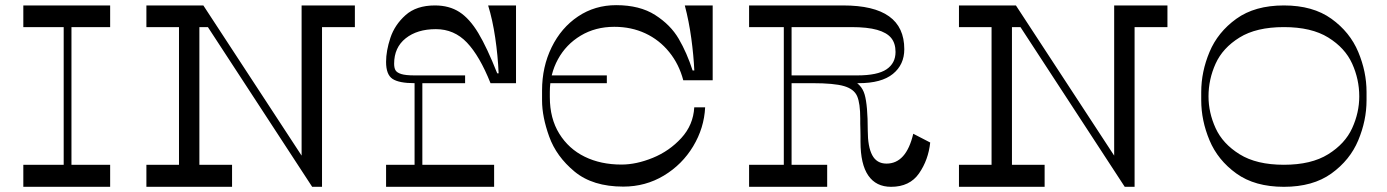

<svg xmlns="http://www.w3.org/2000/svg" viewBox="-20 -721 5354 741"><path d="M225.8 -650.5H255.8V-58.5H225.8ZM405.1 -85.1V0H70V-85.1ZM405.1 -700V-616.4H70V-700Z M670.8 -631.8H749.5V-62.9H670.8ZM875.6 -85.1V0H545V-85.1ZM751.8 -700 806.8 -616.4H545V-700ZM1144 -650.5H1222.8V0H1208.8L1144 -92.2ZM1349.6 -700V-616.4H1144V-700ZM1184.8 0 727.8 -700H764.8L1222.8 0Z M1470 -482Q1470 -524.6 1486.6 -574.8Q1503.2 -625 1545.1 -662.5Q1586.9 -700 1658.5 -700Q1713.6 -700 1752.9 -674.7Q1792.2 -649.4 1825.9 -593.5Q1859.5 -537.6 1899 -437.9H1904.4Q1901.4 -506.9 1891.2 -575.6Q1881.1 -644.4 1863.9 -700H1971.5V-400H1873.1Q1831.2 -505.1 1782 -556.8Q1732.8 -608.5 1662.2 -608.5Q1590.1 -608.5 1545.6 -573.1Q1501.1 -537.6 1501.1 -475.2Q1501.1 -459 1506.4 -449.8Q1511.8 -440.6 1528.6 -435.3Q1545.4 -430 1580 -430V-400Q1520 -400 1495 -416.5Q1470 -433 1470 -482ZM1887 -85.1V0H1470V-85.1ZM1580 -430H1610V-64.8H1580ZM1587 -400V-430H1775V-400Z M2350.9 -617.5Q2278 -617.5 2221.3 -583.6Q2164.6 -549.6 2133.3 -492.2Q2102 -434.8 2102 -366.1V-346.1Q2102 -263.8 2138.5 -205Q2175 -146.2 2236.8 -116.1Q2298.5 -85.9 2378.4 -85.9Q2435.9 -85.9 2499.6 -111.9Q2563.4 -138 2609.5 -188.3Q2655.6 -238.6 2659.4 -306.8H2701.4Q2697.6 -226.9 2655.2 -156.4Q2612.8 -85.9 2542 -43.3Q2471.2 -0.8 2385.5 -0.8Q2267.5 -0.8 2197.3 -58.9Q2127.1 -117.1 2099.6 -193.7Q2072 -270.2 2072 -333.1V-372.1Q2072 -463.1 2109 -538.6Q2146 -614.1 2211 -657.6Q2276 -701.1 2358 -701.1Q2449 -701.1 2508.5 -663.1Q2568 -625.1 2599.5 -571.1Q2631 -517.1 2653 -449.1H2659.6Q2657 -506.5 2648 -572.8Q2639 -639 2622.9 -700H2730.5V-411.2H2617Q2600.8 -473.1 2562.8 -520Q2524.9 -566.9 2470.8 -592.2Q2416.6 -617.5 2350.9 -617.5ZM2091 -400V-430H2322V-400Z M3005 -650.5H3035V-78.5H3005ZM3234 -700Q3352.6 -700 3411.3 -657.9Q3470 -615.9 3470 -531Q3470 -471.5 3426.1 -435.8Q3382.1 -400 3294.4 -400H3021V-430H3288.5Q3366.4 -430 3401.3 -453.4Q3436.2 -476.9 3436.2 -520.5Q3436.2 -553.9 3419.3 -574.6Q3402.4 -595.2 3365.1 -605.8Q3327.8 -616.4 3265.8 -616.4H2871V-700ZM3123 -430Q3220.6 -430 3262.8 -413.9Q3305 -397.8 3317 -356.1Q3329 -314.5 3329 -217.4Q3329 -154.6 3346.3 -122.1Q3363.6 -89.6 3401.4 -89.6Q3477.5 -89.6 3504.6 -204.8L3570 -171Q3563 -104 3527 -52Q3491 0 3419 0Q3361.1 0 3331.1 -43.5Q3301 -87 3301 -173.9Q3301 -184.1 3301 -196Q3301 -207.9 3300.6 -220.9Q3300 -232.8 3300 -243.6Q3300 -254.4 3300 -263.4Q3300 -322.4 3288 -349.9Q3276 -377.4 3237.5 -388.7Q3199 -400 3115 -400H3013V-430ZM3172.4 -85.1V0H2871V-85.1Z M3806.8 -631.8H3885.5V-62.9H3806.8ZM4011.6 -85.1V0H3681V-85.1ZM3887.8 -700 3942.8 -616.4H3681V-700ZM4280 -650.5H4358.8V0H4344.8L4280 -92.2ZM4485.6 -700V-616.4H4280V-700ZM4320.8 0 3863.8 -700H3900.8L4358.8 0Z M5254 -334Q5254 -256 5222 -179.5Q5190 -103 5118.5 -51.5Q5047 0 4935 0Q4823 0 4751.5 -51.5Q4680 -103 4648 -179.5Q4616 -256 4616 -334V-366Q4616 -444 4648 -520.5Q4680 -597 4751.5 -648.5Q4823 -700 4935 -700Q5047 -700 5118.5 -648.5Q5190 -597 5222 -520.5Q5254 -444 5254 -366ZM4935 -85.1Q5040.8 -85.1 5105.9 -125.7Q5171.1 -166.2 5198.5 -226.3Q5225.9 -286.4 5225.9 -349Q5225.9 -414.8 5198.5 -475.4Q5171.1 -536 5106.2 -576.2Q5041.4 -616.4 4935 -616.4Q4828.6 -616.4 4763.8 -576.2Q4698.9 -536 4671.5 -475.4Q4644.1 -414.8 4644.1 -349Q4644.1 -286.4 4671.5 -226.3Q4698.9 -166.2 4764.1 -125.7Q4829.2 -85.1 4935 -85.1Z"/></svg>

Font: Space Cowgirl
Style: Regular
Weight: 400
Designer: Valery Marier
Foundry: Valery Marier
Version: Version 1.000